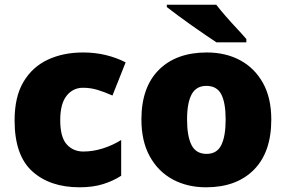

<svg xmlns="http://www.w3.org/2000/svg" viewBox="-20 -786 1216 816"><path d="M318 10Q192 10 117 -58Q42 -126 42 -274Q42 -375 80 -438.5Q118 -502 183.5 -532.5Q249 -563 333 -563Q384 -563 429.5 -552Q475 -541 514 -521L458 -380Q424 -395 394.5 -404Q365 -413 333 -413Q290 -413 263 -379Q236 -345 236 -275Q236 -203 263.5 -172.5Q291 -142 334 -142Q375 -142 416.5 -155Q458 -168 495 -191V-39Q461 -17 418 -3.5Q375 10 318 10Z M1133 -278Q1133 -139 1059 -64.5Q985 10 856 10Q776 10 714 -23.5Q652 -57 616.5 -121.5Q581 -186 581 -278Q581 -415 655 -489Q729 -563 859 -563Q939 -563 1000.5 -530Q1062 -497 1097.5 -433.5Q1133 -370 1133 -278ZM775 -278Q775 -207 794 -169.5Q813 -132 858 -132Q902 -132 920.5 -169.5Q939 -207 939 -278Q939 -349 920.5 -385Q902 -421 857 -421Q814 -421 794.5 -385Q775 -349 775 -278ZM899 -766Q916 -744 939.5 -717Q963 -690 987 -664.5Q1011 -639 1027 -620V-606H900Q880 -619 851.5 -638.5Q823 -658 792.5 -679.5Q762 -701 734.5 -721.5Q707 -742 689 -756V-766Z"/></svg>

Font: Noto Sans Gurmukhi UI Black
Style: Regular
Weight: 900
Designer: Jelle Bosma - Monotype Design Team
Foundry: Monotype Imaging Inc.
Version: Version 2.004; ttfautohint (v1.8.4.7-5d5b)